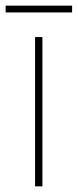

<svg xmlns="http://www.w3.org/2000/svg" viewBox="-41 -659 275 679"><path d="M214 -639H-21V-615H214ZM109 0V-528H83V0Z"/></svg>

Font: Noto Sans Hebrew SemiCondensed Thin
Style: Regular
Weight: 100
Width: 4
Designer: Monotype Design Team
Foundry: Monotype Imaging Inc.
Version: Version 2.004